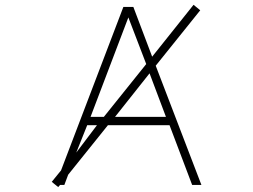

<svg xmlns="http://www.w3.org/2000/svg" viewBox="-20 -759 1040 788"><path d="M452.1 -279.3H661.1L593.8 -458ZM377.9 -245.1H337.9L293 -132.8ZM422.9 -245.1 259.8 -42 244.1 0H226.6L218.8 8.8L192.4 -12.7L230.5 -59.6L486.3 -730.5H527.3L604.5 -526.4L774.4 -739.3L801.8 -716.8L619.1 -489.3L806.6 0H768.6L675.8 -245.1ZM506.8 -687.5 351.6 -279.3H406.2L580.1 -496.1Z"/></svg>

Font: Gen Shin Gothic Monospace ExtraLight
Style: Regular
Weight: 200
Designer: [Source Han Sans]
Ryoko NISHIZUKA  (kana & ideographs); Paul D. Hunt (Latin, Greek & Cyrillic); Wenlong ZHANG  (bopomofo
Version: Version 1.002.20150607